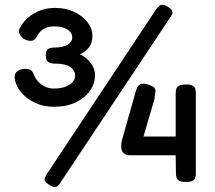

<svg xmlns="http://www.w3.org/2000/svg" viewBox="-20 -754 897 800"><path d="M186 17Q172 8 168 1Q164 -6 167 -13.5Q170 -21 176 -30L631 -716Q638 -724 643.5 -729Q649 -734 657.5 -734Q666 -734 679 -726Q693 -717 696.5 -709.5Q700 -702 697 -695Q694 -688 687 -678L231 8Q226 16 220.5 21Q215 26 207 25.5Q199 25 186 17ZM204 -309Q161 -309 124.5 -326.5Q88 -344 65.5 -372.5Q43 -401 41 -433Q41 -447 49 -454.5Q57 -462 67 -464.5Q77 -467 85 -467Q106 -467 112.5 -458.5Q119 -450 122 -440Q126 -430 136.5 -417Q147 -404 164.5 -394.5Q182 -385 206 -385Q243 -385 268 -400Q293 -415 293 -440Q293 -460 273 -474.5Q253 -489 208 -489Q191 -489 181 -495.5Q171 -502 171 -525Q171 -545 181.5 -550.5Q192 -556 208 -556Q242 -556 261.5 -567.5Q281 -579 281 -598Q281 -619 260 -631.5Q239 -644 207 -644Q186 -644 171.5 -638Q157 -632 148 -622.5Q139 -613 134 -603Q126 -585 111 -584Q96 -583 81 -591Q71 -597 64.5 -607.5Q58 -618 59 -628Q65 -647 84.5 -668.5Q104 -690 136 -705.5Q168 -721 209 -721Q255 -721 289.5 -704.5Q324 -688 344.5 -661.5Q365 -635 365 -604Q365 -573 349 -554.5Q333 -536 313 -528Q340 -515 358 -491.5Q376 -468 376 -441Q376 -406 355 -376Q334 -346 295.5 -327.5Q257 -309 204 -309ZM754 4Q735 4 726.5 -1Q718 -6 715.5 -14Q713 -22 713 -33L712 -107H522Q505 -107 495 -116Q485 -125 485 -145Q485 -152 486 -159Q487 -166 489 -173L545 -371Q553 -401 569 -404.5Q585 -408 607 -398Q621 -393 625 -385.5Q629 -378 627 -368Q625 -358 624 -343L578 -185H712V-365Q712 -377 715 -385Q718 -393 727 -397.5Q736 -402 755 -402Q774 -402 783 -397Q792 -392 794 -383Q796 -374 796 -362V-31Q796 -22 793.5 -13.5Q791 -5 782 -0.5Q773 4 754 4Z"/></svg>

Font: Fredoka Expanded Medium
Style: Regular
Weight: 500
Width: 7
Designer: Ben Nathan
Foundry: Milena B. Brandão, Ben Nathan
Version: Version 2.001